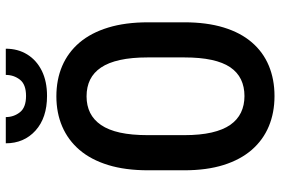

<svg xmlns="http://www.w3.org/2000/svg" viewBox="-168 -762 940 643"><g transform="rotate(-90 301.5 -440.0)"><path d="M548.8 -413.6V-292.5Q548.8 -217.3 531.5 -160.6Q514.2 -104 481.7 -66.2Q449.2 -28.3 403.6 -9.3Q357.9 9.8 301.8 9.8Q246.1 9.8 200.4 -9.3Q154.8 -28.3 121.8 -66.2Q88.9 -104 71 -160.6Q53.2 -217.3 53.2 -292.5V-413.6Q53.2 -489.7 70.8 -547.1Q88.4 -604.5 121.3 -643.1Q154.3 -681.6 200 -701.2Q245.6 -720.7 300.8 -720.7Q356.9 -720.7 402.6 -701.2Q448.2 -681.6 481 -643.1Q513.7 -604.5 531.2 -547.1Q548.8 -489.7 548.8 -413.6ZM431.2 -292.5V-414.6Q431.2 -468.8 422.6 -507.6Q414.1 -546.4 397.5 -571Q380.9 -595.7 356.7 -607.7Q332.5 -619.6 300.8 -619.6Q270 -619.6 245.8 -607.7Q221.7 -595.7 204.8 -571Q188 -546.4 179.4 -507.6Q170.9 -468.8 170.9 -414.6V-292.5Q170.9 -239.3 179.7 -200.9Q188.5 -162.6 205.3 -138.4Q222.2 -114.3 246.6 -102.5Q271 -90.8 301.8 -90.8Q333 -90.8 357.4 -102.5Q381.8 -114.3 398.2 -138.4Q414.6 -162.6 422.9 -200.9Q431.2 -239.3 431.2 -292.5ZM372.6 -890.1H460.4Q460.4 -849.6 441.2 -818.4Q421.9 -787.1 386.5 -769.5Q351.1 -752 302.2 -752Q229 -752 186.3 -790.5Q143.6 -829.1 143.6 -890.1H231.4Q231.4 -863.3 247.6 -842.8Q263.7 -822.3 302.2 -822.3Q340.8 -822.3 356.7 -842.8Q372.6 -863.3 372.6 -890.1Z"/></g></svg>

Font: Roboto Condensed Medium
Style: Regular
Weight: 500
Designer: Christian Robertson
Foundry: Google
Version: Version 3.0